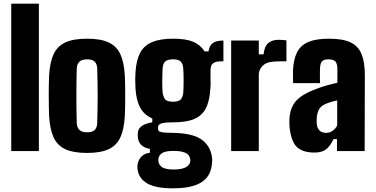

<svg xmlns="http://www.w3.org/2000/svg" viewBox="-20 -820 2039 1042"><path d="M41 0V-800H191V0Z M452.5 10Q379 10 335.2 -10Q291.5 -30 271 -74.2Q250.5 -118.5 246.5 -191Q246 -208 245.2 -236.8Q244.5 -265.5 244.5 -298.5Q244.5 -331.5 245 -361.5Q245.5 -391.5 246.5 -410Q250.5 -481.5 270.8 -525.5Q291 -569.5 334.8 -589.8Q378.5 -610 452.5 -610Q527 -610 570.2 -589.5Q613.5 -569 633.5 -525Q653.5 -481 657.5 -410Q658.5 -393 659 -364Q659.5 -335 659.5 -302Q659.5 -269 659 -239.5Q658.5 -210 657.5 -191Q653.5 -119.5 633.5 -75.2Q613.5 -31 570.2 -10.5Q527 10 452.5 10ZM452.5 -102Q482 -102 494.5 -115.2Q507 -128.5 507.5 -153Q508.5 -187.5 509.2 -224.8Q510 -262 510 -300.5Q510 -339 509.2 -376.2Q508.5 -413.5 507.5 -448Q507 -472 494.5 -485Q482 -498 452.5 -498Q424 -498 410.8 -485Q397.5 -472 396.5 -448Q395.5 -413.5 395 -376Q394.5 -338.5 394.5 -300.2Q394.5 -262 395 -224.5Q395.5 -187 396.5 -153Q397.5 -128.5 410.8 -115.2Q424 -102 452.5 -102Z M919 202Q828 202 783.2 177.8Q738.5 153.5 728.5 110Q727 103.5 726 93Q725 82.5 726.5 73Q729.5 50.5 746 31.5Q762.5 12.5 793.5 9V-12Q766 -16 749.2 -31Q732.5 -46 728.5 -70.5Q727.5 -77.5 727.5 -85.5Q727.5 -93.5 728.5 -103Q731.5 -125 752.5 -138.2Q773.5 -151.5 806.5 -156V-177Q762.5 -196.5 741.2 -235Q720 -273.5 715.5 -337Q715 -352.5 714.5 -365Q714 -377.5 714 -388.2Q714 -399 714.5 -409.2Q715 -419.5 715.5 -430Q719.5 -492 739.8 -531.8Q760 -571.5 803.8 -590.8Q847.5 -610 921 -610Q988.5 -610 1028 -593.5Q1067.5 -577 1090.5 -541H1111.5Q1116 -572.5 1134.8 -586.2Q1153.5 -600 1192.5 -600V-487H1176.5Q1151 -487 1136.8 -476.8Q1122.5 -466.5 1122.5 -437V-409Q1122.5 -399.5 1122.5 -391.5Q1122.5 -383.5 1122.8 -375.5Q1123 -367.5 1122.8 -358.2Q1122.5 -349 1121.5 -337Q1117.5 -271.5 1096.8 -231.5Q1076 -191.5 1033.2 -173.8Q990.5 -156 919.5 -156Q871.5 -156 854.5 -149.8Q837.5 -143.5 837.5 -129V-126Q837.5 -116 840.8 -110.2Q844 -104.5 860 -102Q876 -99.5 914.5 -99Q1022 -97.5 1070.5 -65Q1119 -32.5 1129.5 27Q1131.5 37.5 1131.5 49Q1131.5 60.5 1129.5 75.5Q1124.5 118 1100.5 146Q1076.5 174 1031.8 188Q987 202 919 202ZM922.5 100Q949.5 100 967.5 95.5Q985.5 91 996 82.8Q1006.5 74.5 1010.5 64Q1013.5 55.5 1013 48Q1012.5 40.5 1009.5 33Q1005 21.5 994.2 14Q983.5 6.5 966 2.8Q948.5 -1 923 -1Q883.5 -1 865.5 7.8Q847.5 16.5 842 32.5Q839 40.5 839.2 48.8Q839.5 57 841.5 64Q845 75 854.2 83.2Q863.5 91.5 880.2 95.8Q897 100 922.5 100ZM919 -268Q951.5 -268 962 -281.5Q972.5 -295 974.5 -315Q975.5 -325.5 976 -343.8Q976.5 -362 976.5 -382.5Q976.5 -403 976 -421.2Q975.5 -439.5 974.5 -450Q972.5 -473.5 961 -485.8Q949.5 -498 919 -498Q888.5 -498 876 -485.5Q863.5 -473 862.5 -448Q861.5 -425.5 861 -406.5Q860.5 -387.5 860.5 -371.5Q860.5 -355.5 861 -342.5Q861.5 -329.5 862.5 -319Q864.5 -299.5 874 -283.8Q883.5 -268 919 -268Z M1234.5 0V-600H1384.5V-525H1410.5Q1415 -569.5 1436.5 -586.8Q1458 -604 1491.5 -604Q1504.5 -604 1516.5 -603Q1528.5 -602 1534.5 -601V-487H1493.5Q1436 -487 1413 -469.5Q1390 -452 1384.5 -422V0Z M1687 8Q1620.5 8 1589.2 -24.2Q1558 -56.5 1551 -136Q1550.5 -145 1550.5 -158Q1550.5 -171 1551 -180Q1554.5 -221 1570.5 -249.8Q1586.5 -278.5 1619.2 -300Q1652 -321.5 1706 -341Q1733 -351 1758.2 -357.8Q1783.5 -364.5 1811 -371V-448Q1811 -472 1801.2 -485Q1791.5 -498 1762 -498Q1737.5 -498 1728 -487.5Q1718.5 -477 1717 -453Q1716.5 -446 1716.2 -429.2Q1716 -412.5 1716.2 -395.2Q1716.5 -378 1717 -369H1571Q1570.5 -374.5 1570 -397Q1569.5 -419.5 1570 -436Q1572.5 -496.5 1591.5 -535Q1610.5 -573.5 1652.5 -591.8Q1694.5 -610 1766 -610Q1840.5 -610 1882.8 -589.8Q1925 -569.5 1942.5 -525.8Q1960 -482 1960 -412L1959 0H1809V-65H1790Q1772 -27 1749.5 -9.5Q1727 8 1687 8ZM1750 -99Q1769.5 -99 1785 -110Q1800.5 -121 1810 -139V-275Q1792 -271.5 1775.2 -266.2Q1758.5 -261 1745 -255Q1719 -243 1709.8 -223.5Q1700.5 -204 1699 -180Q1698.5 -170.5 1698.5 -163Q1698.5 -155.5 1699 -148Q1701.5 -124 1714.2 -111.5Q1727 -99 1750 -99Z"/></svg>

Font: Big Shoulders Display Thin Black
Style: Regular
Weight: 900
Version: Version 2.002